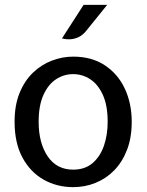

<svg xmlns="http://www.w3.org/2000/svg" viewBox="-20 -760 606 790"><path d="M281 10Q214 10 159.2 -21Q104.5 -52 72.2 -112Q40 -172 40 -259Q40 -327.5 60.8 -378Q81.5 -428.5 116.2 -461.5Q151 -494.5 194 -510.8Q237 -527 281 -527Q357.5 -527 411.5 -491.2Q465.5 -455.5 493.8 -394.8Q522 -334 522 -259Q522 -194 502.8 -143.8Q483.5 -93.5 450 -59.2Q416.5 -25 373 -7.5Q329.5 10 281 10ZM281 -62Q329.5 -62 361 -89Q392.5 -116 407.8 -160.8Q423 -205.5 423 -259Q423 -326 403.2 -369.5Q383.5 -413 351.2 -434Q319 -455 281 -455Q243 -455 210.8 -434Q178.5 -413 158.8 -369.5Q139 -326 139 -259Q139 -172 176 -117Q213 -62 281 -62ZM235 -602 324 -740H421L333 -631Q319.5 -615 303.2 -607.2Q287 -599.5 269.5 -598.5Q252 -597.5 235 -602Z"/></svg>

Font: Expletus Sans
Style: Regular
Weight: 400
Designer: Jasper de Waard
Foundry: Designtown
Version: Version 7.500